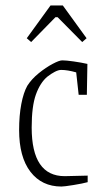

<svg xmlns="http://www.w3.org/2000/svg" viewBox="-20 -673 368 703"><path d="M50 -197Q50 -250 58 -292Q66 -334 80 -359Q96 -384 122 -405Q148 -426 172.5 -439Q197 -452 208 -452Q222 -452 250 -448Q278 -444 300 -439L298 -326H268L259 -408Q227 -417 204 -417Q194 -417 180.5 -410Q167 -403 153 -392Q127 -370 111.5 -327Q96 -284 96 -206Q96 -28 217 -28L301 -30V-6Q283 -1 249 4.5Q215 10 205 10Q133 10 91.5 -44Q50 -98 50 -197ZM78 -533 165 -653H210L297 -533L281 -519L191 -610H183L94 -519Z"/></svg>

Font: Grenze ExtraLight
Style: Regular
Weight: 275
Designer: Renata Polastri
Foundry: Omnibus-Type
Version: Version 1.002; ttfautohint (v1.8)